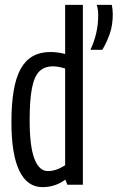

<svg xmlns="http://www.w3.org/2000/svg" viewBox="-20 -760 484 790"><path d="M257 0 249 -21Q207 10 155 10Q92 10 59.5 -57.5Q27 -125 27 -257Q27 -409 65.5 -477.5Q104 -546 187 -546Q217 -546 248 -538V-740H321V0ZM248 -80V-478Q232 -483 220.5 -485Q209 -487 198 -487Q163 -487 142 -466.5Q121 -446 111.5 -397.5Q102 -349 102 -265Q102 -158 121.5 -107Q141 -56 177 -56Q211 -56 248 -80ZM352 -555Q384 -623 384 -696Q384 -723 378 -740H440Q442 -730 443 -720.5Q444 -711 444 -701Q444 -657 432 -622Q420 -587 401 -555Z"/></svg>

Font: Georama Condensed
Style: Regular
Weight: 400
Width: 3
Designer: Jean-Baptiste Levee
Foundry: Production Type
Version: Version 1.000